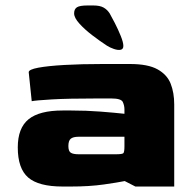

<svg xmlns="http://www.w3.org/2000/svg" viewBox="-20 -682 712 702"><path d="M209 0Q121 0 83 -33Q45 -66 45 -143Q45 -214 84.5 -246Q124 -278 209 -278H240Q296 -278 347 -274Q398 -270 435 -266V-282Q435 -296 429 -309Q423 -322 387 -322H337Q228 -322 169 -318.5Q110 -315 96 -312L85 -418Q85 -428 120 -434.5Q155 -441 216 -444.5Q277 -448 355 -448H455Q521 -448 556 -428.5Q591 -409 604 -376Q617 -343 617 -300V0H475L436 -20Q412 -15 359.5 -7.5Q307 0 239 0ZM267 -118H405Q427 -118 431 -122Q435 -126 435 -147V-182H267Q248 -182 239 -175Q230 -168 230 -148Q230 -129 239 -123.5Q248 -118 267 -118ZM431 -514Q431 -527 421.5 -550.5Q412 -574 400 -597.5Q388 -621 381 -633Q372 -647 358.5 -654.5Q345 -662 321 -662H300Q272 -662 261.5 -655.5Q251 -649 251 -633Q251 -617 270.5 -595.5Q290 -574 317.5 -553Q345 -532 371 -515Q382 -508 396.5 -503Q411 -498 421 -500Q431 -502 431 -514Z"/></svg>

Font: Goldman
Style: Bold
Weight: 700
Designer: Jaikishan Patel
Version: Version 1.000; ttfautohint (v1.8.3)